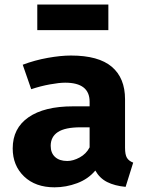

<svg xmlns="http://www.w3.org/2000/svg" viewBox="-20 -807 655 845"><path d="M530.3 -156.9Q530.3 -126.2 538.7 -112.3Q547.2 -98.5 566.2 -91.3L532.8 15.4Q484.6 10.8 451.5 -5.9Q418.5 -22.6 399.5 -56.4Q368.2 -19 319.5 -0.8Q270.8 17.4 220 17.4Q135.9 17.4 85.9 -30.5Q35.9 -78.5 35.9 -153.8Q35.9 -242.6 105.4 -290.8Q174.9 -339 301 -339H374.4V-359.5Q374.4 -443.1 266.7 -443.1Q240.5 -443.1 199.5 -435.6Q158.5 -428.2 117.4 -414.4L80 -522.1Q132.8 -542.1 190 -552.3Q247.2 -562.6 292.3 -562.6Q413.8 -562.6 472.1 -513.1Q530.3 -463.6 530.3 -370.3ZM275.9 -98.5Q302.1 -98.5 330.8 -114.1Q359.5 -129.7 374.4 -158.5V-246.7H334.4Q266.7 -246.7 234.9 -225.9Q203.1 -205.1 203.1 -165.1Q203.1 -133.8 222.3 -116.2Q241.5 -98.5 275.9 -98.5ZM456.9 -674.4H144.1V-787.2H456.9Z"/></svg>

Font: Fira Code
Style: Bold
Weight: 700
Monospace: yes
Designer: Carrois Corporate, Edenspiekermann AG, Nikita Prokopov
Foundry: Carrois Corporate, Edenspiekermann AG, Nikita Prokopov
Version: Version 6.000; ttfautohint (v1.8.2) -l 8 -r 50 -G 200 -x 14 